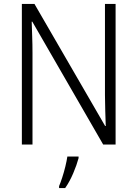

<svg xmlns="http://www.w3.org/2000/svg" viewBox="-20 -734 698 975"><path d="M567 0H504L144 -624H141Q142 -587 143.5 -548Q145 -509 145 -466V0H91V-714H155L514 -94H517Q516 -128 514.5 -171.5Q513 -215 513 -251V-714H567ZM379 69Q370 103 352 145.5Q334 188 311 221H280V211Q287 195 296 167.5Q305 140 312 111Q319 82 322 61H379Z"/></svg>

Font: Noto Sans Arabic SemCond Light
Style: Regular
Weight: 300
Width: 4
Designer: Monotype Design Team, Nadine Chahine, Nizar Qandah and Khaled Hosny
Foundry: Monotype Imaging Inc.
Version: Version 2.012; ttfautohint (v1.8.4.7-5d5b)